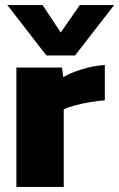

<svg xmlns="http://www.w3.org/2000/svg" viewBox="-20 -742 473 762"><path d="M164 -522 9 -722H149L221 -613L297 -722H433L278 -522ZM45 0V-474H226L231 -436Q260 -453 305 -467Q350 -481 396 -484V-344Q370 -342 339.5 -337Q309 -332 280.5 -324.5Q252 -317 233 -308V0Z"/></svg>

Font: Kanit
Style: Bold
Weight: 700
Designer: Katatrad Team
Foundry: CadsonDemak
Version: Version 2.000; ttfautohint (v1.8.3)